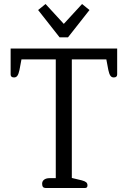

<svg xmlns="http://www.w3.org/2000/svg" viewBox="-20 -937 636 957"><path d="M170 -887 207 -917 298 -818 389 -917 426 -887 319 -751H277ZM190 -21Q190 -34 200 -41.5Q210 -49 227 -49H258V-641H87L77 -588Q73 -569 67 -560Q61 -551 50 -551Q33 -551 33 -566V-695H564V-566Q564 -551 547 -551Q536 -551 530 -560Q524 -569 520 -588L510 -641H338V-50L388 -38Q403 -34 409.5 -28.5Q416 -23 416 -13Q416 0 404 0H207Q190 0 190 -21Z"/></svg>

Font: Maitree
Style: Regular
Weight: 400
Designer: CadsonDemak Team
Foundry: CadsonDemak
Version: Version 1.001